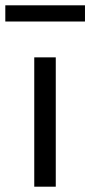

<svg xmlns="http://www.w3.org/2000/svg" viewBox="-54 -703 340 723"><path d="M75 0V-487H156V0ZM-34 -622V-683H266V-622Z"/></svg>

Font: wassup Sans
Style: Regular
Weight: 400
Version: Version 2.001